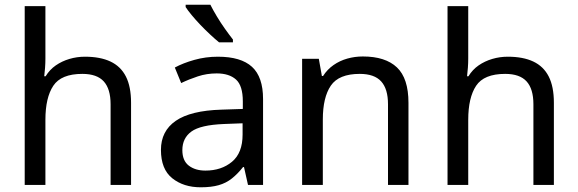

<svg xmlns="http://www.w3.org/2000/svg" viewBox="-20 -786 2455 816"><path d="M173 -537Q173 -518 171.5 -498Q170 -478 168 -462H174Q191 -490 217 -508Q243 -526 275 -535.5Q307 -545 341 -545Q406 -545 449.5 -524.5Q493 -504 515 -461Q537 -418 537 -349V0H450V-343Q450 -408 421 -440Q392 -472 330 -472Q240 -472 206.5 -421.5Q173 -371 173 -277V0H85V-760H173Z M906 -545Q1004 -545 1051 -502Q1098 -459 1098 -365V0H1034L1017 -76H1013Q990 -47 965.5 -27.5Q941 -8 909.5 1Q878 10 833 10Q760 10 712 -28.5Q664 -67 664 -149Q664 -229 727 -272.5Q790 -316 921 -320L1012 -323V-355Q1012 -422 983 -448Q954 -474 901 -474Q859 -474 821 -461.5Q783 -449 750 -433L723 -499Q758 -518 806 -531.5Q854 -545 906 -545ZM932 -259Q832 -255 793.5 -227Q755 -199 755 -148Q755 -103 782.5 -82Q810 -61 853 -61Q921 -61 966 -98.5Q1011 -136 1011 -214V-262ZM874 -766Q885 -744 901.5 -716.5Q918 -689 936.5 -663Q955 -637 970 -618V-606H911Q894 -620 873 -639.5Q852 -659 831.5 -680.5Q811 -702 794.5 -722Q778 -742 769 -756V-766Z M1522 -546Q1618 -546 1667 -499.5Q1716 -453 1716 -349V0H1629V-343Q1629 -408 1600 -440Q1571 -472 1509 -472Q1420 -472 1386 -422Q1352 -372 1352 -278V0H1264V-536H1335L1348 -463H1353Q1371 -491 1397.5 -509.5Q1424 -528 1456 -537Q1488 -546 1522 -546Z M1970 -537Q1970 -518 1968.5 -498Q1967 -478 1965 -462H1971Q1988 -490 2014 -508Q2040 -526 2072 -535.5Q2104 -545 2138 -545Q2203 -545 2246.5 -524.5Q2290 -504 2312 -461Q2334 -418 2334 -349V0H2247V-343Q2247 -408 2218 -440Q2189 -472 2127 -472Q2037 -472 2003.5 -421.5Q1970 -371 1970 -277V0H1882V-760H1970Z"/></svg>

Font: Noto Sans Cherokee
Style: Regular
Weight: 400
Designer: Monotype Design Team
Foundry: Monotype Imaging Inc.
Version: Version 2.001